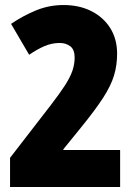

<svg xmlns="http://www.w3.org/2000/svg" viewBox="-20 -744 536 764"><path d="M458 0H20V-116L180 -323Q217 -371 238 -403.5Q259 -436 268 -462Q277 -488 277 -515Q277 -547 259.5 -560Q242 -573 218 -573Q186 -573 157 -560.5Q128 -548 96 -526L24 -649Q71 -681 123 -702.5Q175 -724 233 -724Q295 -724 343 -700Q391 -676 418.5 -632.5Q446 -589 446 -530Q446 -484 433.5 -443Q421 -402 389.5 -353.5Q358 -305 301 -235L232 -150V-147H458Z"/></svg>

Font: Noto Sans Sinhala ExtraCondensed Black
Style: Regular
Weight: 900
Width: 2
Designer: Jelle Bosma - Monotype Design Team
Foundry: Monotype Imaging Inc.
Version: Version 2.006; ttfautohint (v1.8.4.7-5d5b)